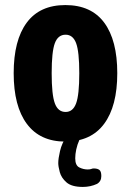

<svg xmlns="http://www.w3.org/2000/svg" viewBox="-20 -551 517 758"><path d="M238 8Q138 8 86 -62Q34 -132 34 -262Q34 -392 85.5 -461.5Q137 -531 238 -531Q340 -531 391.5 -461.5Q443 -392 443 -262Q443 -132 391 -62Q339 8 238 8ZM239 -109Q268 -109 280.5 -143Q293 -177 293 -262Q293 -347 280.5 -380.5Q268 -414 239 -414Q209 -414 196.5 -380.5Q184 -347 184 -262Q184 -177 196.5 -143Q209 -109 239 -109ZM307 187Q263 187 242.5 169Q222 151 216 128.5Q210 106 210 93Q210 75 217 45Q224 15 244 -16L294 0Q285 20 281 39Q277 58 277 74Q277 102 293 110Q309 118 326 118Q336 118 340.5 116Q345 114 350 114Q365 114 372.5 120Q380 126 380 144Q380 165 363 175Q337 187 307 187Z"/></svg>

Font: Asap Condensed VF Beta
Style: Regular
Weight: 400
Designer: Pablo Cosgaya
Foundry: Omnibus-Type
Version: Version 1.008